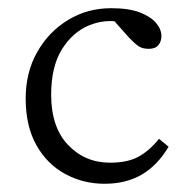

<svg xmlns="http://www.w3.org/2000/svg" viewBox="-20 -443 438 471"><path d="M236.3 7.8Q184.6 7.8 140.1 -16.1Q95.7 -40 69.3 -86.9Q43 -133.8 43 -201.2Q43 -265.6 71.3 -315.4Q99.6 -365.2 147 -394Q194.3 -422.9 252.9 -422.9Q295.9 -422.9 322.8 -412.6Q349.6 -402.3 362.8 -386.7Q376 -371.1 376 -354.5Q376 -341.8 368.7 -332.5Q361.3 -323.2 344.7 -323.2Q330.1 -323.2 320.8 -329.1Q311.5 -335 294.9 -352.5L254.9 -397.5L282.2 -387.7Q239.3 -397.5 198.7 -380.9Q158.2 -364.3 131.8 -321.8Q105.5 -279.3 105.5 -210.9Q105.5 -130.9 147 -87.4Q188.5 -43.9 250 -43.9Q292 -43.9 318.8 -58.1Q345.7 -72.3 370.1 -102.5L393.6 -83Q366.2 -37.1 327.6 -14.6Q289.1 7.8 236.3 7.8Z"/></svg>

Font: Crimson Pro ExtraLight
Style: Regular
Weight: 250
Designer: Jacques Le Bailly
Foundry: Baron von Fonthausen
Version: Version 1.003